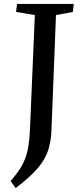

<svg xmlns="http://www.w3.org/2000/svg" viewBox="-20 -730 419 981"><path d="M158 -653 62 -669 67 -710H357L352 -669L266 -653L243 -66Q241 -10 226.5 36.5Q212 83 173 129Q134 175 60 231L34 195Q72 152 92.5 115Q113 78 121.5 35.5Q130 -7 133 -66Z"/></svg>

Font: Literata 36pt Medium
Style: Italic
Weight: 500
Italic angle: -2°
Designer: Latin by Veronika Burian and Jose Scaglione. Greek by Irene Vlachou. Cyrillic by Vera Evstafieva
Foundry: TypeTogether
Version: Version 3.002